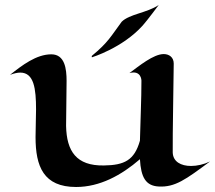

<svg xmlns="http://www.w3.org/2000/svg" viewBox="-20 -735 859 767"><path d="M819 -90C794 -78 767 -72 743 -72C703 -72 671 -89 670 -126C669 -185 674 -440 674 -481C674 -506 656 -519 634 -519C593 -519 535 -471 497 -443C545 -456 545 -413 545 -413C545 -336 541 -259 539 -173C517 -95 477 -75 395 -74C285 -72 246 -131 244 -232C244 -290 246 -348 246 -412C246 -460 239 -518 185 -518C125 -518 68 -474 20 -436C36 -442 50 -445 61 -445C116 -445 124 -380 124 -298C124 -263 122 -225 122 -187C122 -70 154 12 284 12C379 12 465 -35 539 -99C543 -27 562 7 613 10C679 14 722 -18 819 -90ZM614 -715C566 -683 497 -679 466 -648C425 -593 413 -566 347 -512C346 -511 347 -506 347 -506C347 -506 469 -543 550 -633C568 -653 614 -715 614 -715Z"/></svg>

Font: Eagle Lake
Style: Regular
Weight: 400
Designer: Astigmatic (AOETI)
Foundry: Astigmatic (AOETI)
Version: Version 1.000